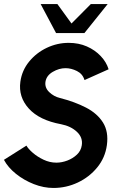

<svg xmlns="http://www.w3.org/2000/svg" viewBox="-42 -919 624 952"><path d="M223 13Q174.5 13 125.5 -6.2Q76.5 -25.5 37 -57.2Q-2.5 -89 -22.5 -126.5L89 -197Q98 -181 120.8 -161.2Q143.5 -141.5 174.2 -127Q205 -112.5 237.5 -112.5Q264.5 -112.5 292 -123Q319.5 -133.5 339.5 -152.5Q359.5 -171.5 363.5 -198.5Q369.5 -237 339.5 -265.2Q309.5 -293.5 261 -303Q153 -323 100.8 -380.8Q48.5 -438.5 59 -514Q67 -570.5 102.8 -614Q138.5 -657.5 190.2 -682Q242 -706.5 298.5 -706.5Q348 -706.5 388.5 -688.8Q429 -671 457.2 -641.2Q485.5 -611.5 496.5 -575.5L377 -522Q368 -552.5 339.5 -566.8Q311 -581 283 -581Q251 -581 219.8 -562.8Q188.5 -544.5 183.5 -514Q179 -484.5 201.8 -462.5Q224.5 -440.5 255.5 -433Q328.5 -414.5 384.5 -385.5Q440.5 -356.5 468.8 -311.2Q497 -266 488 -199.5Q479.5 -137 440.2 -89Q401 -41 343.8 -14Q286.5 13 223 13ZM236 -755 159.5 -899H242.5L312.5 -802.5L408.5 -899H492L376.5 -755Z"/></svg>

Font: Urbanist
Style: Bold Italic
Weight: 700
Italic angle: -8°
Designer: Corey Hu
Foundry: Corey Hu
Version: Version 1.330; ttfautohint (v1.8.4.7-5d5b)